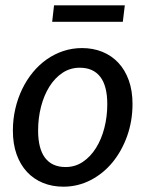

<svg xmlns="http://www.w3.org/2000/svg" viewBox="-20 -696 560 723"><path d="M28.5 0ZM227 -67Q263 -67 292 -86.5Q321 -106 341.5 -138.8Q362 -171.5 373 -214.2Q384 -257 384 -303.5Q384 -372.5 357.5 -406.8Q331 -441 280.5 -441Q244.5 -441 215.5 -421.8Q186.5 -402.5 166 -369.8Q145.5 -337 134.5 -294.2Q123.5 -251.5 123.5 -204.5Q123.5 -136 149.8 -101.5Q176 -67 227 -67ZM218.5 7Q177 7 142 -7.2Q107 -21.5 81.8 -48.5Q56.5 -75.5 42.5 -114.8Q28.5 -154 28.5 -204Q28.5 -247 37.8 -286.8Q47 -326.5 63.8 -361Q80.5 -395.5 104 -424Q127.5 -452.5 156.5 -472.8Q185.5 -493 219 -504Q252.5 -515 289 -515Q330.5 -515 365.5 -500.8Q400.5 -486.5 425.8 -459.5Q451 -432.5 465 -393.5Q479 -354.5 479 -304.5Q479 -240.5 458.8 -183.8Q438.5 -127 403.5 -84.5Q368.5 -42 320.8 -17.5Q273 7 218.5 7ZM183.5 -676H450L442.5 -614H176.5Z"/></svg>

Font: Lato Medium
Style: Italic
Weight: 500
Italic angle: -7°
Designer: Lukasz Dziedzic
Foundry: tyPoland Lukasz Dziedzic
Version: Version 2.006; 2014-01-15